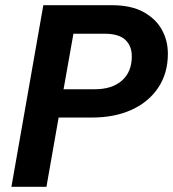

<svg xmlns="http://www.w3.org/2000/svg" viewBox="-20 -720 667 740"><path d="M24 0 147 -700H410Q485 -700 532.5 -674Q580 -648 603.5 -606Q627 -564 627 -513Q627 -437 589.5 -381.5Q552 -326 486.5 -296.5Q421 -267 335 -267H206L159 0ZM225 -376H345Q412 -376 450 -409.5Q488 -443 488 -503Q488 -543 463 -566.5Q438 -590 383 -590H263Z"/></svg>

Font: DM Sans 24pt
Style: Bold Italic
Weight: 700
Italic angle: -10°
Designer: Colophon Foundry, Jonny Pinhorn
Foundry: Colophon Foundry
Version: Version 4.004;gftools[0.9.30]